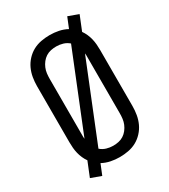

<svg xmlns="http://www.w3.org/2000/svg" viewBox="-202 -880 903 1024"><g transform="rotate(-30 250.0 -367.5)"><path d="M118 48 55 25 91 -64Q81 -78 74 -94Q67 -110 63 -126.5Q59 -143 57.5 -160.5Q56 -178 56 -195V-540Q56 -567 60.5 -593.5Q65 -620 76 -644Q87 -668 105.5 -688Q124 -708 147 -720.5Q170 -733 196.5 -738Q223 -743 250 -743Q278 -743 305 -737.5Q332 -732 356 -719L382 -783L445 -760L409 -671Q419 -657 426 -641Q433 -625 437 -608.5Q441 -592 442.5 -574.5Q444 -557 444 -540V-195Q444 -168 439.5 -141.5Q435 -115 424 -91Q413 -67 394.5 -47Q376 -27 353 -14.5Q330 -2 303.5 3Q277 8 250 8Q222 8 195 2.5Q168 -3 144 -16ZM135 -171 327 -647Q311 -661 291 -667Q271 -673 250 -673Q233 -673 216.5 -669.5Q200 -666 186 -657Q172 -648 161.5 -634.5Q151 -621 144.5 -605.5Q138 -590 136 -573.5Q134 -557 134 -540V-195Q134 -189 134 -183Q134 -177 135 -171ZM250 -62Q267 -62 283.5 -65.5Q300 -69 314 -78Q328 -87 338.5 -100.5Q349 -114 355.5 -129.5Q362 -145 364 -161.5Q366 -178 366 -195V-540Q366 -546 366 -552Q366 -558 365 -564L173 -88Q189 -74 209 -68Q229 -62 250 -62Z"/></g></svg>

Font: Iosevka Custom
Style: Regular
Weight: 400
Monospace: yes
Designer: Belleve Invis
Foundry: Belleve Invis
Version: Version 32.5.0; ttfautohint (v1.8.4)